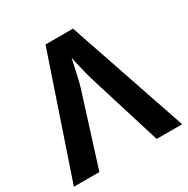

<svg xmlns="http://www.w3.org/2000/svg" viewBox="-162 -856 975 998"><g transform="rotate(-30 325.0 -357.0)"><path d="M242 -714H407L650 0H497L364 -429Q359 -444 344 -502.5Q329 -561 325 -587Q317 -549 305.5 -498.5Q294 -448 288 -428L153 0H0Z"/></g></svg>

Font: OpenSansMMV
Style: Bold
Weight: 700
Foundry: Ascender Corporation
Version: Version 4.001